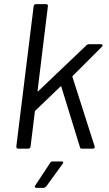

<svg xmlns="http://www.w3.org/2000/svg" viewBox="-20 -720 526 930"><path d="M59 -10 143 -690Q145 -700 154 -700H203Q208 -700 210.5 -697Q213 -694 212 -690L162 -281Q161 -279 162.5 -278Q164 -277 166 -279L399 -501Q404 -506 411 -506H470Q475 -506 476.5 -502Q478 -498 474 -494L332 -352Q330 -350 331 -347L438 -12L439 -9Q439 0 429 0H376Q368 0 367 -8L277 -300Q277 -301 275.5 -301.5Q274 -302 273 -301L152 -185Q149 -182 149 -180L128 -10Q128 -6 125 -3Q122 0 117 0H68Q59 0 59 -10ZM151 178 223 69Q226 62 235 62H279Q285 62 286 65.5Q287 69 283 74L204 183Q197 190 191 190H156Q151 190 149 186.5Q147 183 151 178Z"/></svg>

Font: Barlow
Style: Italic
Weight: 400
Italic angle: -7°
Designer: Jeremy Tribby
Foundry: Tribby Type
Version: Version 1.408